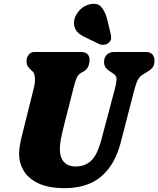

<svg xmlns="http://www.w3.org/2000/svg" viewBox="-20 -971 826 1001"><path d="M508.5 -243 578 -504.5Q586.5 -535.5 587.8 -556Q589 -576.5 568.5 -589L560.5 -594Q538 -608 530 -620Q522 -632 522.5 -650.5Q523 -671 536.5 -685.5Q550 -700 576.5 -700H740.5Q763.5 -700 774.5 -687.2Q785.5 -674.5 785.5 -655Q785.5 -630 773.8 -617Q762 -604 741.5 -592.5L732.5 -587.5Q708 -574 698 -553.5Q688 -533 678.5 -496L611 -234Q588 -145 546 -91.2Q504 -37.5 446.8 -13.8Q389.5 10 319.5 10Q233 10 180 -15.2Q127 -40.5 103 -81.5Q79 -122.5 79.5 -170.5Q80.5 -207.5 91.2 -250.8Q102 -294 110 -326.5L156.5 -512.5Q163.5 -540 162 -564.2Q160.5 -588.5 152 -596.5L145.5 -602.5Q130 -616.5 124 -626.5Q118 -636.5 118.5 -655Q119 -673 130.2 -686.5Q141.5 -700 160 -700H400Q448 -700 447 -656Q446.5 -639 439.2 -622.8Q432 -606.5 412.5 -596.5L404 -592Q388 -583.5 380.2 -566Q372.5 -548.5 364.5 -517L316 -326.5Q304 -279 298.2 -250Q292.5 -221 292 -198Q291.5 -151 313 -127Q334.5 -103 374 -103Q423 -103 455.2 -133.2Q487.5 -163.5 508.5 -243ZM538.5 -872 556 -798.5Q560 -785 559.5 -772.8Q559 -760.5 548 -749Q537.5 -739.5 523 -737.8Q508.5 -736 497 -741.5L431.5 -773Q396 -789 381 -806.8Q366 -824.5 365.5 -853Q366.5 -882.5 388.5 -910.5Q410.5 -938.5 445.5 -948Q487 -958 507.2 -935.5Q527.5 -913 538.5 -872Z"/></svg>

Font: Fraunces 144pt S100 Black
Style: Italic
Weight: 900
Italic angle: -16°
Version: Version 1.000; ttfautohint (v1.8.3)